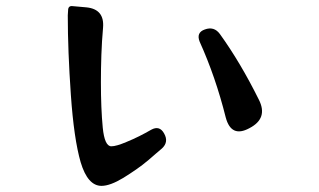

<svg xmlns="http://www.w3.org/2000/svg" viewBox="-20 -601 1040 626"><path d="M311 5Q266 5 243 -72Q232 -110 224 -165Q216 -220 211 -292Q206 -364 203.5 -428.5Q201 -493 201 -551L202 -567Q202 -583 217 -581L262 -577Q321 -571 316 -511Q312 -466 310.5 -421.5Q309 -377 309 -334Q309 -247 315 -185Q321 -124 343 -124Q359 -124 392 -138Q414 -147 434 -157Q454 -167 473 -178Q500 -193 515 -166Q531 -138 508 -117Q498 -109 487.5 -99.5Q477 -90 465 -80Q445 -63 424 -48.5Q403 -34 382 -21Q339 5 311 5ZM716 -218Q683 -350 631 -465Q619 -495 648 -505Q678 -516 697 -490Q764 -397 824 -276Q855 -215 793 -183Q734 -151 716 -218Z"/></svg>

Font: MaokenZhuyuanTi
Style: Regular
Weight: 400
Designer: Fontworks Inc & LongZhuTi team: ZERO子、时光羊、荆南、频凡、刘鹏、Little White Dog、帆影Magmeta、奈白不弍、白日月球、ChaoTawei、雨三（排名不分先后）
Version: Version 1.000; 20230222